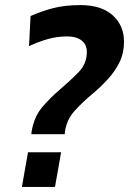

<svg xmlns="http://www.w3.org/2000/svg" viewBox="-20 -734 517 754"><path d="M103 -207 104 -217Q114 -276 146 -313.5Q178 -351 216 -383Q258 -419 289.5 -451.5Q321 -484 321 -530Q321 -559 300.5 -575Q280 -591 244 -591Q204 -591 167.5 -580.5Q131 -570 94 -553L100 -671Q143 -690 188.5 -702Q234 -714 296 -714Q378 -714 422.5 -674Q467 -634 467 -570Q467 -526 449.5 -490Q432 -454 403 -422.5Q374 -391 338 -361Q301 -330 272.5 -298Q244 -266 236 -223L234 -207ZM66 0 90 -136H220L196 0Z"/></svg>

Font: Cabin VF Beta
Style: Italic
Weight: 400
Italic angle: -7°
Designer: Pablo Impallari
Foundry: Pablo Impallari. http://www.impallari.com Igino Marini. http://www.ikern.com
Version: Version 2.300